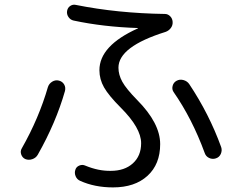

<svg xmlns="http://www.w3.org/2000/svg" viewBox="-20 -774 1040 827"><path d="M740.2 -425.8Q753.9 -433.6 770 -429.2Q786.1 -424.8 794.9 -412.1Q880.9 -283.2 932.6 -140.6Q937.5 -126 931.2 -111.3Q924.8 -96.7 909.7 -91.8Q894.5 -86.9 880.4 -93.8Q866.2 -100.6 861.3 -116.2Q807.6 -262.7 727.5 -377.9Q719.7 -389.6 723.6 -404.3Q727.5 -418.9 740.2 -425.8ZM88.9 -88.9Q76.2 -94.7 71.3 -108.9Q66.4 -123 74.2 -135.7Q147.5 -264.6 186.5 -399.4Q191.4 -414.1 205.1 -422.4Q218.8 -430.7 233.9 -426.8Q249 -422.9 256.3 -410.2Q263.7 -397.5 259.8 -381.8Q220.7 -245.1 142.6 -107.4Q134.8 -93.8 119.1 -88.4Q103.5 -83 88.9 -88.9ZM296.9 -685.5Q283.2 -688.5 274.9 -700.7Q266.6 -712.9 269 -727.1Q271.5 -741.2 282.7 -748.5Q293.9 -755.9 306.6 -752.9Q486.3 -716.8 690.4 -713.9Q703.1 -713.9 712.9 -704.1Q722.7 -694.3 723.6 -679.7Q724.6 -665 715.8 -653.3Q707 -641.6 693.4 -636.7Q490.2 -573.2 490.2 -482.4Q490.2 -452.1 506.8 -421.9Q523.4 -391.6 571.3 -342.8Q669.9 -243.2 669.9 -153.3Q669.9 -66.4 615.2 -16.6Q560.5 33.2 466.8 33.2Q387.7 33.2 325.2 4.9Q311.5 -1 305.7 -15.1Q299.8 -29.3 304.7 -43Q308.6 -55.7 321.8 -61Q335 -66.4 347.7 -60.5Q404.3 -37.1 457 -38.1Q516.6 -38.1 552.2 -70.3Q587.9 -102.5 587.9 -157.2Q587.9 -222.7 500 -310.5Q448.2 -362.3 428.2 -397.5Q408.2 -432.6 408.2 -471.7Q408.2 -577.1 573.2 -651.4Q574.2 -651.4 574.2 -652.3Q574.2 -653.3 573.2 -653.3Q424.8 -658.2 296.9 -685.5Z"/></svg>

Font: Rounded-X Mgen+ 2m regular
Style: Regular
Weight: 400
Designer: [Source Han Sans]
Ryoko NISHIZUKA  (kana & ideographs); Paul D. Hunt (Latin, Greek & Cyrillic); Wenlong ZHANG  (bopomofo
Version: Version 1.059.20150602